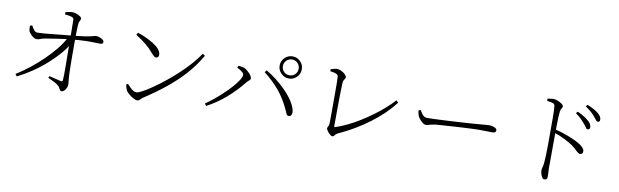

<svg xmlns="http://www.w3.org/2000/svg" viewBox="-48 -1296 6026 1869"><g transform="rotate(10 2965.0 -361.5)"><path d="M109 -76Q172 -115 238.5 -167Q305 -219 366 -278.5Q427 -338 476 -399Q525 -460 553 -518L603 -520L601 -480Q574 -424 522.5 -363.5Q471 -303 405.5 -244.5Q340 -186 267 -137Q194 -88 125 -54ZM579 12Q568 12 562 3Q556 -6 551 -17Q546 -28 537 -35Q517 -54 485.5 -68Q454 -82 430 -95L439 -112Q468 -106 501.5 -97Q535 -88 555 -84Q573 -81 574 -97Q576 -114 576.5 -152Q577 -190 576.5 -239Q576 -288 575.5 -339.5Q575 -391 574.5 -437Q574 -483 574 -512Q574 -545 573.5 -579Q573 -613 572.5 -642Q572 -671 572 -691Q572 -705 566 -710Q560 -715 546 -720Q533 -724 516.5 -726.5Q500 -729 483 -730L484 -753Q496 -756 514 -760Q532 -764 552 -764Q572 -764 593.5 -756Q615 -748 629.5 -737.5Q644 -727 644 -719Q644 -708 640.5 -701.5Q637 -695 632.5 -686Q628 -677 626 -657Q625 -641 624 -616.5Q623 -592 622.5 -567.5Q622 -543 622 -523Q622 -489 622 -441Q622 -393 622 -342Q622 -291 623 -245Q624 -199 625 -170Q626 -138 628 -119Q630 -100 631.5 -88Q633 -76 633 -65Q633 -47 625 -29Q617 -11 605 0.5Q593 12 579 12ZM249 -445Q237 -445 220.5 -456Q204 -467 190.5 -482Q177 -497 172 -508Q168 -518 167 -534.5Q166 -551 166 -562L187 -570Q203 -540 217.5 -524Q232 -508 250 -509Q274 -509 316.5 -512.5Q359 -516 410 -521.5Q461 -527 511 -532Q561 -537 600 -540Q676 -548 717 -554.5Q758 -561 776.5 -566Q795 -571 802 -573.5Q809 -576 816 -576Q829 -576 843 -572.5Q857 -569 869.5 -562.5Q882 -556 890 -548Q898 -540 898 -531Q898 -523 892 -516Q886 -509 876 -509Q852 -509 814 -510.5Q776 -512 722.5 -510.5Q669 -509 595 -502Q527 -496 456.5 -485Q386 -474 336 -466Q305 -461 288.5 -453Q272 -445 249 -445Z M1321 -28Q1304 -28 1281 -40.5Q1258 -53 1238 -70Q1218 -87 1208 -101Q1201 -113 1195.5 -131.5Q1190 -150 1188 -160L1204 -171Q1220 -154 1235.5 -138.5Q1251 -123 1266.5 -113.5Q1282 -104 1298 -104Q1315 -104 1354 -124.5Q1393 -145 1445.5 -181Q1498 -217 1557 -263.5Q1616 -310 1674.5 -364Q1733 -418 1784 -475Q1835 -532 1870 -586L1894 -570Q1834 -465 1752.5 -375.5Q1671 -286 1574 -209Q1477 -132 1369 -62Q1361 -57 1354 -49Q1347 -41 1339.5 -34.5Q1332 -28 1321 -28ZM1427 -471Q1418 -471 1407.5 -479.5Q1397 -488 1377 -510Q1359 -532 1341 -549.5Q1323 -567 1303 -583.5Q1283 -600 1258 -618Q1233 -636 1201 -656L1214 -678Q1255 -665 1297 -645.5Q1339 -626 1375 -603.5Q1411 -581 1432.5 -554.5Q1454 -528 1454 -502Q1454 -487 1446.5 -479Q1439 -471 1427 -471Z M2737 -494Q2692 -494 2659.5 -526.5Q2627 -559 2627 -604Q2627 -649 2659.5 -681Q2692 -713 2737 -713Q2782 -713 2814 -681Q2846 -649 2846 -604Q2846 -559 2814 -526.5Q2782 -494 2737 -494ZM1975 -113Q2011 -137 2054.5 -172.5Q2098 -208 2140 -247.5Q2182 -287 2216.5 -326Q2251 -365 2272 -398Q2293 -431 2293 -452Q2293 -463 2281 -474.5Q2269 -486 2252.5 -496Q2236 -506 2224 -511L2233 -531Q2243 -530 2258 -528.5Q2273 -527 2288 -522Q2302 -517 2316.5 -506Q2331 -495 2344 -481.5Q2357 -468 2365 -454.5Q2373 -441 2373 -431Q2373 -418 2361.5 -409.5Q2350 -401 2336 -385Q2301 -341 2261 -299Q2221 -257 2177 -219Q2133 -181 2086 -149Q2039 -117 1990 -91ZM2800 -135Q2784 -134 2777 -147Q2770 -160 2758 -189Q2714 -288 2649 -366.5Q2584 -445 2495 -514L2511 -535Q2562 -506 2615.5 -464Q2669 -422 2715 -374Q2761 -326 2791.5 -277.5Q2822 -229 2829 -185Q2831 -169 2827.5 -157.5Q2824 -146 2816.5 -140.5Q2809 -135 2800 -135ZM2737 -526Q2770 -526 2792.5 -548.5Q2815 -571 2815 -604Q2815 -636 2792.5 -659Q2770 -682 2737 -682Q2704 -682 2681.5 -659Q2659 -636 2659 -604Q2659 -571 2681.5 -548.5Q2704 -526 2737 -526Z M3251 -14Q3243 -14 3232 -22Q3221 -30 3211 -41.5Q3201 -53 3194.5 -64Q3188 -75 3188 -82Q3188 -91 3196 -103.5Q3204 -116 3204 -144Q3204 -158 3204.5 -191.5Q3205 -225 3205 -270Q3205 -315 3205 -363.5Q3205 -412 3205 -458.5Q3205 -505 3204.5 -541Q3204 -577 3202 -596Q3202 -604 3196 -611Q3190 -618 3173.5 -624Q3157 -630 3123 -634L3122 -654Q3139 -660 3156.5 -664Q3174 -668 3185 -668Q3198 -668 3215 -661.5Q3232 -655 3247.5 -644.5Q3263 -634 3272.5 -622Q3282 -610 3282 -602Q3282 -595 3277 -588Q3272 -581 3266.5 -571.5Q3261 -562 3259 -545Q3258 -528 3257 -488Q3256 -448 3255 -395.5Q3254 -343 3254 -288.5Q3254 -234 3253.5 -187.5Q3253 -141 3253 -114Q3253 -104 3262 -106Q3319 -125 3378.5 -153.5Q3438 -182 3497 -218.5Q3556 -255 3612 -296Q3668 -337 3717.5 -380.5Q3767 -424 3806 -467L3826 -447Q3735 -328 3598 -226Q3461 -124 3301 -51Q3286 -44 3279 -35.5Q3272 -27 3266 -20.5Q3260 -14 3251 -14Z M4127 -281Q4114 -281 4097 -293.5Q4080 -306 4065.5 -324Q4051 -342 4045 -357Q4040 -371 4038 -382.5Q4036 -394 4034 -408L4055 -415Q4065 -398 4075 -383Q4085 -368 4098 -359Q4111 -350 4130 -350Q4152 -350 4193 -351.5Q4234 -353 4285.5 -355.5Q4337 -358 4390.5 -361Q4444 -364 4492.5 -367Q4541 -370 4575 -372.5Q4609 -375 4619 -376Q4669 -379 4693 -382Q4717 -385 4736 -385Q4753 -385 4771 -381Q4789 -377 4801.5 -368.5Q4814 -360 4814 -348Q4814 -336 4806.5 -329Q4799 -322 4774 -322Q4749 -322 4720 -323Q4691 -324 4647 -324Q4629 -324 4587 -322.5Q4545 -321 4491.5 -318Q4438 -315 4384 -311.5Q4330 -308 4285.5 -305Q4241 -302 4219 -300Q4192 -296 4177 -292Q4162 -288 4151 -284.5Q4140 -281 4127 -281Z M5688 -512Q5676 -512 5666 -528Q5656 -544 5639 -563Q5623 -582 5602 -603Q5581 -624 5548 -647L5563 -665Q5600 -648 5627 -631.5Q5654 -615 5672 -599Q5692 -583 5700.5 -567Q5709 -551 5709 -535Q5709 -525 5703.5 -518.5Q5698 -512 5688 -512ZM5357 41Q5343 41 5333.5 26Q5324 11 5319 -8Q5314 -27 5314 -39Q5314 -55 5319 -71Q5324 -87 5327 -114Q5330 -142 5331.5 -184.5Q5333 -227 5333.5 -274Q5334 -321 5334 -364.5Q5334 -408 5334 -438Q5334 -468 5334 -501Q5334 -534 5334 -566.5Q5334 -599 5333 -627Q5332 -655 5330 -674Q5329 -697 5311 -704.5Q5293 -712 5252 -716L5251 -738Q5269 -741 5283 -743.5Q5297 -746 5308 -746Q5324 -746 5341 -740.5Q5358 -735 5374.5 -726Q5391 -717 5401 -707.5Q5411 -698 5411 -690Q5411 -681 5407 -675Q5403 -669 5398.5 -661Q5394 -653 5391 -637Q5388 -610 5386.5 -573.5Q5385 -537 5384.5 -501.5Q5384 -466 5384 -439Q5384 -422 5383.5 -381Q5383 -340 5383 -287Q5383 -234 5382.5 -179Q5382 -124 5382 -79Q5383 -47 5384 -25Q5385 -3 5385 10Q5385 26 5378 33.5Q5371 41 5357 41ZM5656 -263Q5647 -263 5638.5 -268.5Q5630 -274 5620 -283.5Q5610 -293 5596 -306Q5582 -319 5561 -334Q5523 -359 5477 -382Q5431 -405 5375 -424V-458Q5448 -440 5517.5 -413Q5587 -386 5630 -359Q5651 -346 5667 -328.5Q5683 -311 5683 -292Q5683 -281 5676 -272Q5669 -263 5656 -263ZM5772 -602Q5760 -602 5749.5 -617.5Q5739 -633 5722 -652Q5705 -671 5684.5 -689Q5664 -707 5631 -729L5645 -747Q5682 -732 5709.5 -717Q5737 -702 5755 -687Q5775 -671 5783.5 -655.5Q5792 -640 5792 -625Q5792 -613 5786.5 -607.5Q5781 -602 5772 -602Z"/></g></svg>

Font: Noto Serif SC ExtraLight Light
Style: Regular
Weight: 300
Version: Version 2.002-H1;hotconv 1.1.0;makeotfexe 2.6.0